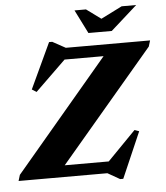

<svg xmlns="http://www.w3.org/2000/svg" viewBox="-75 -919 871 1008"><g transform="rotate(-5 361.0 -414.5)"><path d="M737 -675 727.5 -643.5 208 -31 109.5 -61H465.5L614.5 -213.5L638.5 -205L533.5 36.5H517L453 0H-15L-5.5 -31.5L512 -644L636 -614H281L120 -457.5L96 -472.5L208 -712.5H224.5L293 -675ZM680.5 -866.5 541 -742H418L355.5 -866.5H416L505.5 -801H473.5L604 -866.5Z"/></g></svg>

Font: Newsreader 24pt ExtraBold
Style: Italic
Weight: 800
Italic angle: -17°
Designer: Hugues Gentile
Foundry: Production Type
Version: Version 1.003